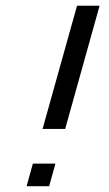

<svg xmlns="http://www.w3.org/2000/svg" viewBox="-20 -643 377 663"><path d="M246 -623.3H323.9L205 -197.7H127ZM93.5 -78H171.4L149.7 0H71.8Z"/></svg>

Font: Playfair Micro SmCond SmLight
Style: Italic
Weight: 360
Width: 4
Italic angle: -15.6°
Designer: Claus Eggers Sørensen
Foundry: Claus Eggers Sørensen
Version: Version 2.203;Glyphs 3.3 (3326)